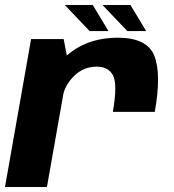

<svg xmlns="http://www.w3.org/2000/svg" viewBox="-31 -749 697 769"><path d="M421 -301H589Q616 -453.5 587 -525.8Q558 -598 440.5 -598Q331 -598 254 -540.8Q177 -483.5 162 -399.5L220 -361.5Q228.5 -408.5 266.2 -445.2Q304 -482 356.5 -482Q402.5 -482 421.5 -447.5Q440.5 -413 421 -301ZM-11 0H157L243.5 -490L224 -592.5H93.5ZM479 -624.5H554.5L491.5 -729H379.5ZM328 -624.5H403.5L340.5 -729H228.5Z"/></svg>

Font: Anybody Thin
Style: Bold Italic
Weight: 700
Italic angle: -10°
Version: Version 1.113;gftools[0.9.25]